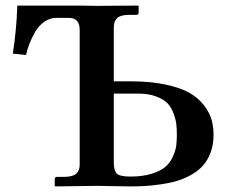

<svg xmlns="http://www.w3.org/2000/svg" viewBox="-20 -666 820 687"><path d="M387.2 -331.1V-84Q387.2 -56.2 397.7 -45.2Q408.2 -34.2 446.8 -34.2Q490.2 -34.2 522.2 -44.2Q554.2 -54.2 571 -68.4Q587.9 -82.5 597.9 -104.2Q607.9 -126 610.4 -143.6Q612.8 -161.1 612.8 -183.1Q612.8 -205.1 610.8 -221.9Q608.9 -238.8 600.8 -260.7Q592.8 -282.7 578.9 -296.9Q564.9 -311 538.3 -321Q511.7 -331.1 475.1 -331.1ZM324.2 -645 474.1 -646 476.1 -645V-621.1Q476.1 -612.8 467.8 -612.8H441.9Q412.1 -612.8 399.7 -601.8Q387.2 -590.8 387.2 -568.8V-375H448.2Q519 -375 573 -363.3Q627 -351.6 658.7 -333.3Q690.4 -314.9 710.2 -288.8Q730 -262.7 737.1 -237.5Q744.1 -212.4 744.1 -183.1Q744.1 -148.4 733.6 -120.4Q723.1 -92.3 706.3 -73.5Q689.5 -54.7 664.3 -40.5Q639.2 -26.4 613.8 -18.8Q588.4 -11.2 556.6 -6.6Q524.9 -2 499.8 -0.5Q474.6 1 444.8 1Q425.8 1 383.8 0Q341.8 -1 328.1 -1L178.2 1L175.8 -1V-23.9Q175.8 -33.2 184.1 -33.2H210Q239.7 -33.2 252.4 -44.2Q265.1 -55.2 265.1 -77.1V-559.1Q265.1 -602.1 226.1 -602.1H181.2Q158.2 -602.1 138.2 -587.9Q118.2 -573.7 105.5 -551.3Q92.8 -528.8 85 -508.5Q77.1 -488.3 73.2 -469.2L25.9 -474.1Q39.1 -559.6 42 -646H265.1Z"/></svg>

Font: Linux Libertine G
Style: Semibold
Weight: 600
Designer: Philipp H. Poll
Foundry: Philipp H. Poll
Version: Version 5.1.1